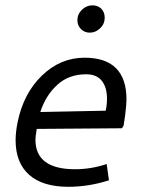

<svg xmlns="http://www.w3.org/2000/svg" viewBox="-20 -708 542 738"><path d="M40 0ZM466.2 -325Q466.2 -308.8 461.2 -266.2L455 -225L448.8 -215L121.2 -212.5Q116.2 -182.5 116.2 -171.2Q116.2 -57.5 268.8 -57.5Q330 -57.5 390 -77.5L398.8 -15Q321.2 10 242.5 10Q143.8 10 91.9 -36.2Q40 -82.5 40 -168.8Q40 -200 47.5 -237.5Q70 -348.8 141.2 -417.5Q212.5 -486.2 305 -486.2Q466.2 -486.2 466.2 -325ZM391.2 -328.8Q391.2 -372.5 371.2 -397.5Q351.2 -422.5 311.2 -422.5Q243.8 -422.5 199.4 -381.2Q155 -340 135 -277.5L386.2 -282.5Q391.2 -303.8 391.2 -328.8ZM277.5 -630Q277.5 -653.8 295 -670.6Q312.5 -687.5 335 -687.5Q356.2 -687.5 369.4 -674.4Q382.5 -661.2 382.5 -640Q382.5 -616.2 365 -599.4Q347.5 -582.5 325 -582.5Q305 -582.5 291.2 -596.2Q277.5 -610 277.5 -630Z"/></svg>

Font: Cambay
Style: Italic
Weight: 400
Italic angle: -11°
Designer: Pooja Saxena
Foundry: Pooja Saxena
Version: Version 1.019;PS 001.019;hotconv 1.0.70;makeotf.lib2.5.58329